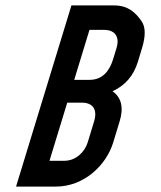

<svg xmlns="http://www.w3.org/2000/svg" viewBox="-20 -687 592 707"><path d="M400 -667H243L39.1 0H186.1C289.8 0 371.3 -78.9 396.7 -162L420.5 -240C436 -290.7 427.3 -327.7 394.4 -351C441 -372.3 472 -408.3 487.5 -459L503 -510C516.7 -554.7 516.1 -587.7 501.3 -609C477.5 -643.3 449.8 -667 400 -667ZM310.3 -393H253.3L309.5 -577H363.5C402.2 -577 422 -552.5 409 -510L396.5 -469C384.1 -428.6 359.5 -393 310.3 -393ZM217.2 -95H162.2L227.6 -309H281.6C321.6 -309 339.9 -283.9 326.5 -240L302.7 -162C292.2 -127.8 259.7 -95 217.2 -95Z"/></svg>

Font: Din Kursivschrift
Style: Eng
Weight: 400
Version: Version 1.089